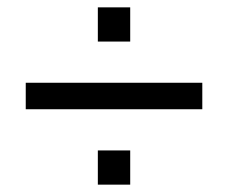

<svg xmlns="http://www.w3.org/2000/svg" viewBox="-20 -611 620 522"><path d="M50 -314H530V-386H50ZM246 -109H334V-202H246ZM246 -498H334V-591H246Z"/></svg>

Font: Finlandica
Style: Regular
Weight: 400
Designer: Niklas Ekholm, Juho Hiilivirta, Jaakko Suomalainen
Foundry: Helsinki Type Studio
Version: Version 2.000;Glyphs 3.2 (3202)